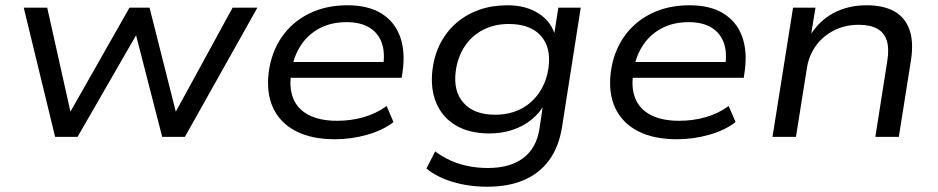

<svg xmlns="http://www.w3.org/2000/svg" viewBox="-20 -519 3557 728"><path d="M189 0 70 -490H159L251 -78H237L471 -490H547L651 -78H637L862 -490H956L681 0H595L487 -420H516L274 0Z M1250 9Q1161 9 1101.5 -22Q1042 -53 1015.5 -110Q989 -167 999 -246Q1009 -321 1048 -378Q1087 -435 1151 -467Q1215 -499 1297 -499Q1376 -499 1426 -468Q1476 -437 1496.5 -381.5Q1517 -326 1507 -251L1503 -224H1062L1071 -284H1455L1432 -266Q1441 -319 1427.5 -356.5Q1414 -394 1380.5 -414.5Q1347 -435 1294 -435Q1237 -435 1193.5 -412.5Q1150 -390 1123 -350.5Q1096 -311 1087 -261L1085 -247Q1075 -188 1091.5 -146.5Q1108 -105 1150.5 -83Q1193 -61 1258 -61Q1310 -61 1358 -74.5Q1406 -88 1446 -117L1472 -56Q1432 -25 1372 -8Q1312 9 1250 9Z M1828 189Q1758 189 1697.5 171Q1637 153 1597 120L1630 55Q1658 76 1689.5 90Q1721 104 1756.5 111Q1792 118 1830 118Q1913 118 1963 81Q2013 44 2025 -28L2040 -129H2047Q2028 -92 1996 -66Q1964 -40 1923 -26.5Q1882 -13 1836 -13Q1760 -13 1708.5 -43.5Q1657 -74 1634 -129Q1611 -184 1620 -256Q1627 -311 1650.5 -356Q1674 -401 1711.5 -433Q1749 -465 1797.5 -482Q1846 -499 1905 -499Q1974 -499 2023 -467.5Q2072 -436 2086 -380L2080 -381L2097 -490H2182L2111 -37Q2099 38 2062.5 88Q2026 138 1967 163.5Q1908 189 1828 189ZM1857 -84Q1913 -84 1956 -106.5Q1999 -129 2026 -170Q2053 -211 2060 -264Q2070 -340 2030 -384Q1990 -428 1909 -428Q1854 -428 1811 -405.5Q1768 -383 1741.5 -342.5Q1715 -302 1708 -249Q1698 -173 1738 -128.5Q1778 -84 1857 -84Z M2547 9Q2458 9 2398.5 -22Q2339 -53 2312.5 -110Q2286 -167 2296 -246Q2306 -321 2345 -378Q2384 -435 2448 -467Q2512 -499 2594 -499Q2673 -499 2723 -468Q2773 -437 2793.5 -381.5Q2814 -326 2804 -251L2800 -224H2359L2368 -284H2752L2729 -266Q2738 -319 2724.5 -356.5Q2711 -394 2677.5 -414.5Q2644 -435 2591 -435Q2534 -435 2490.5 -412.5Q2447 -390 2420 -350.5Q2393 -311 2384 -261L2382 -247Q2372 -188 2388.5 -146.5Q2405 -105 2447.5 -83Q2490 -61 2555 -61Q2607 -61 2655 -74.5Q2703 -88 2743 -117L2769 -56Q2729 -25 2669 -8Q2609 9 2547 9Z M2909 0 2987 -490H3072L3054 -380H3049Q3083 -438 3138.5 -468.5Q3194 -499 3266 -499Q3329 -499 3370 -476.5Q3411 -454 3428 -407.5Q3445 -361 3434 -290L3388 0H3299L3344 -286Q3352 -334 3342.5 -364.5Q3333 -395 3306.5 -410Q3280 -425 3236 -425Q3184 -425 3142 -403.5Q3100 -382 3074 -346Q3048 -310 3040 -264L2998 0Z"/></svg>

Font: Nunito Sans 10pt SemiExpanded
Style: Italic
Weight: 400
Width: 6
Italic angle: -9°
Designer: Vernon Adams
Foundry: Vernon Adams
Version: Version 3.101;gftools[0.9.27]